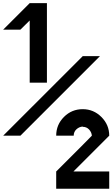

<svg xmlns="http://www.w3.org/2000/svg" viewBox="-20 -853 707 1207"><path d="M666.7 333.3H333.3V225Q367.5 190 500 58.3L557.5 0Q555.8 -21.7 540 -38.8Q524.2 -55.8 500 -55.8V-57.5Q477.5 -55.8 460.4 -40Q443.3 -24.2 443.3 0H333.3Q333.3 -69.2 382.1 -117.9Q430.8 -166.7 500 -166.7Q568.3 -166.7 617.5 -117.5Q666.7 -68.3 666.7 0L441.7 225H666.7ZM275 -166.7Q142.5 -33.3 108.3 0H0L500 -500H608.3Q475.8 -366.7 441.7 -333.3Q309.2 -200 275 -166.7ZM275 -833.3V-333.3H166.7V-724.2L108.3 -666.7H0L166.7 -833.3Z"/></svg>

Font: 0xA000-Squareish-Mono
Style: Squareish-Mono-Bold
Weight: 700
Version: Version 0.1